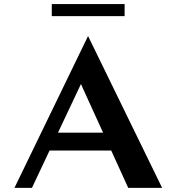

<svg xmlns="http://www.w3.org/2000/svg" viewBox="-20 -913 858 933"><path d="M50.2 0 407.9 -737.9 767.9 0H603.1L362.6 -528L380 -518.8L135.2 0ZM163.2 -181.4 200.3 -268.2H544.4L578.2 -181.4ZM231.6 -834.7V-893.1H585.6V-834.7Z"/></svg>

Font: Russolo 10pt ExtraLight
Style: Regular
Weight: 200
Designer: Micah Stupak-Hahn
Version: Version 1.000